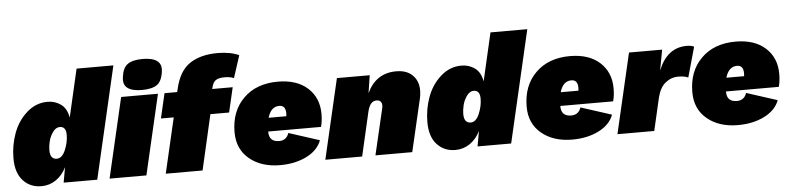

<svg xmlns="http://www.w3.org/2000/svg" viewBox="-44 -955 4917 1195"><g transform="rotate(-5 2414.0 -357.0)"><path d="M174 10Q104 10 59.5 -38.5Q15 -87 15 -178Q15 -259 42.5 -334Q70 -409 127 -459.5Q184 -510 257 -510Q303 -510 339.5 -484Q376 -458 386 -400L455 -700H685L523 0H313L330 -95Q305 -45 264.5 -17.5Q224 10 174 10ZM284 -152Q317 -152 337.5 -200Q358 -248 358 -295Q358 -347 319 -347Q294 -347 275 -320Q256 -293 249 -263Q242 -233 242 -209Q242 -152 284 -152Z M848 -532Q788 -532 759 -554Q730 -576 738 -625Q745 -680 776 -702Q807 -724 870 -724Q931 -724 960 -702Q989 -680 982 -634Q974 -575 943 -553.5Q912 -532 848 -532ZM946 -500 830 0H600L716 -500Z M1368 -566Q1332 -566 1314 -554.5Q1296 -543 1289 -515L1285 -500H1413L1377 -345H1260L1181 0H951L1031 -345H951L987 -500H1066L1071 -520Q1096 -630 1163.5 -675Q1231 -720 1337 -720Q1417 -720 1471 -695L1426 -556Q1402 -566 1368 -566Z M1939 -206H1609V-204Q1609 -141 1672 -141Q1718 -141 1733 -186L1925 -124Q1902 -62 1831 -26.5Q1760 9 1666 9Q1548 9 1474 -52.5Q1400 -114 1400 -219Q1400 -351 1480.5 -430.5Q1561 -510 1695 -510Q1814 -510 1881.5 -448.5Q1949 -387 1949 -287Q1949 -240 1939 -206ZM1691 -359Q1639 -359 1619 -291H1730Q1731 -298 1731 -310Q1731 -359 1691 -359Z M2435 -510Q2512 -510 2549 -460Q2586 -410 2567 -326L2491 0H2261L2329 -290Q2334 -313 2325.5 -326.5Q2317 -340 2297 -340Q2256 -340 2241 -274L2178 0H1948L2064 -500H2269L2252 -389Q2308 -510 2435 -510Z M2760 10Q2690 10 2645.5 -38.5Q2601 -87 2601 -178Q2601 -259 2628.5 -334Q2656 -409 2713 -459.5Q2770 -510 2843 -510Q2889 -510 2925.5 -484Q2962 -458 2972 -400L3041 -700H3271L3109 0H2899L2916 -95Q2891 -45 2850.5 -17.5Q2810 10 2760 10ZM2870 -152Q2903 -152 2923.5 -200Q2944 -248 2944 -295Q2944 -347 2905 -347Q2880 -347 2861 -320Q2842 -293 2835 -263Q2828 -233 2828 -209Q2828 -152 2870 -152Z M3764 -206H3434V-204Q3434 -141 3497 -141Q3543 -141 3558 -186L3750 -124Q3727 -62 3656 -26.5Q3585 9 3491 9Q3373 9 3299 -52.5Q3225 -114 3225 -219Q3225 -351 3305.5 -430.5Q3386 -510 3520 -510Q3639 -510 3706.5 -448.5Q3774 -387 3774 -287Q3774 -240 3764 -206ZM3516 -359Q3464 -359 3444 -291H3555Q3556 -298 3556 -310Q3556 -359 3516 -359Z M4250 -510Q4280 -510 4296 -501L4243 -313Q4219 -324 4182 -324Q4136 -324 4100.5 -295Q4065 -266 4050 -204L4003 0H3773L3889 -500H4096L4072 -371Q4127 -510 4250 -510Z M4799 -206H4469V-204Q4469 -141 4532 -141Q4578 -141 4593 -186L4785 -124Q4762 -62 4691 -26.5Q4620 9 4526 9Q4408 9 4334 -52.5Q4260 -114 4260 -219Q4260 -351 4340.5 -430.5Q4421 -510 4555 -510Q4674 -510 4741.5 -448.5Q4809 -387 4809 -287Q4809 -240 4799 -206ZM4551 -359Q4499 -359 4479 -291H4590Q4591 -298 4591 -310Q4591 -359 4551 -359Z"/></g></svg>

Font: Elaine Sans Black
Style: Italic
Weight: 900
Italic angle: -13°
Designer: Wei Huang
Foundry: Wei Huang
Version: Version 2.001;December 24, 2019;FontCreator 12.0.0.2547 64-b